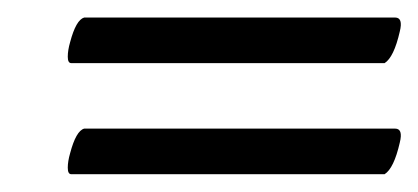

<svg xmlns="http://www.w3.org/2000/svg" viewBox="-20 -316 477 219"><path d="M61.3 -117.3Q57.3 -117.3 57.3 -124.7Q57.3 -132 60 -141.3Q66.7 -166.7 76 -169.3H430.7Q440 -169.3 436 -153.3Q429.3 -124 418.7 -117.3ZM61.3 -244Q57.3 -244 57.3 -251.3Q57.3 -258.7 60 -268Q66.7 -293.3 76 -296H430.7Q440 -296 436 -280Q429.3 -250.7 418.7 -244Z"/></svg>

Font: Ramaraja
Style: Regular
Weight: 400
Designer: Appaji Ambarisha Darbha
Foundry: Andhrapradesh Society for Knowledge Networks
Version: Version 1.0.4; ttfautohint (v1.2.25-373a) -l 7 -r 28 -G 50 -